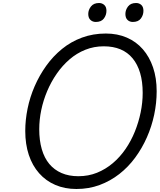

<svg xmlns="http://www.w3.org/2000/svg" viewBox="-20 -1238 1067 1277"><path d="M488 19Q411 19 348 -8Q285 -35 240 -86Q195 -137 171.5 -208Q148 -279 148 -367Q148 -440 163.5 -516Q179 -592 210.5 -664.5Q242 -737 287.5 -800.5Q333 -864 392.5 -912.5Q452 -961 525.5 -988Q599 -1015 684 -1015Q761 -1015 823.5 -988Q886 -961 930 -910.5Q974 -860 998 -789.5Q1022 -719 1022 -631Q1022 -553 1005.5 -475Q989 -397 957 -324.5Q925 -252 879 -189.5Q833 -127 773.5 -80.5Q714 -34 642.5 -7.5Q571 19 488 19ZM501 -66Q568 -66 625 -89Q682 -112 730 -152.5Q778 -193 815 -247Q852 -301 877 -363Q902 -425 915.5 -490.5Q929 -556 929 -620Q929 -695 912 -752.5Q895 -810 862 -850Q829 -890 781 -910Q733 -930 670 -930Q605 -930 547.5 -907Q490 -884 442.5 -843Q395 -802 357.5 -748Q320 -694 294 -632.5Q268 -571 254.5 -506.5Q241 -442 241 -378Q241 -304 258 -245.5Q275 -187 308 -147.5Q341 -108 389.5 -87Q438 -66 501 -66ZM617 -1092Q596 -1092 581.5 -1105.5Q567 -1119 567 -1145Q567 -1172 585 -1195Q603 -1218 639 -1218Q659 -1218 673.5 -1205Q688 -1192 688 -1166Q688 -1138 671 -1115Q654 -1092 617 -1092ZM863 -1092Q842 -1092 828 -1105.5Q814 -1119 814 -1145Q814 -1172 831.5 -1195Q849 -1218 885 -1218Q906 -1218 920 -1205Q934 -1192 934 -1166Q934 -1138 917 -1115Q900 -1092 863 -1092Z"/></svg>

Font: Playwrite AU NSW
Style: Regular
Weight: 400
Designer: Veronika Burian, José Scaglione
Foundry: TypeTogether
Version: Version 1.002